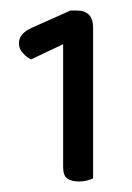

<svg xmlns="http://www.w3.org/2000/svg" viewBox="-20 -712 251 365"><path d="M100 -628 39 -599Q31 -603 23.5 -611Q16 -619 16 -630Q16 -648 40 -659L114 -692H126Q157 -692 157 -659V-373Q145 -367 130 -367Q116 -367 108 -372.5Q100 -378 100 -395Z"/></svg>

Font: Baloo Da 2
Style: Regular
Weight: 400
Designer: Noopur Datye, Sulekha Rajkumar and Ek Type
Foundry: Ek Type
Version: Version 1.640;hotconv 1.0.111;makeotfexe 2.5.65597; ttfautoh